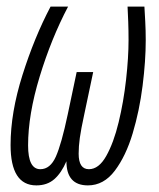

<svg xmlns="http://www.w3.org/2000/svg" viewBox="-20 -551 481 581"><path d="M181 -63Q181 10 246 10Q294 10 327.5 -34.5Q361 -79 381.5 -147.5Q402 -216 411.5 -291.5Q421 -367 421 -429Q421 -459 419.5 -486.5Q418 -514 417 -531H366Q367 -513 368 -486Q369 -459 369 -430Q369 -377 361.5 -310Q354 -243 339 -181Q324 -119 301.5 -79Q279 -39 249 -39Q218 -39 218 -86Q218 -108 221.5 -133.5Q225 -159 235 -205L262 -333H212L185 -205Q166 -115 149 -77Q132 -39 102 -39Q65 -39 65 -111Q65 -204 100 -319Q135 -434 186 -531H133Q84 -438 48 -324Q12 -210 12 -112Q12 10 90 10Q123 10 144.5 -9Q166 -28 181 -63Z"/></svg>

Font: Noto Sans Display Condensed Light
Style: Italic
Weight: 300
Width: 3
Designer: Monotype Design team
Foundry: Monotype Imaging Inc.
Version: 1.000